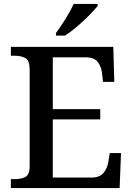

<svg xmlns="http://www.w3.org/2000/svg" viewBox="-20 -951 671 971"><path d="M35 0V-45H56Q86 -45 108 -56Q130 -67 130 -110V-599Q130 -645 108.5 -657Q87 -669 56 -669H35V-714H553L558 -537H501L496 -581Q492 -615 474 -638Q456 -661 415 -661H247V-399H487V-347H247V-53H442Q484 -53 503.5 -76.5Q523 -100 528 -133L535 -177H592L585 0ZM263 -784Q285 -813 311 -855Q337 -897 353 -931H474V-921Q461 -904 432.5 -875Q404 -846 370.5 -817.5Q337 -789 309 -771H263Z"/></svg>

Font: Noto Serif NP Hmong Medium
Style: Regular
Weight: 500
Designer: Dalton Maag Ltd
Foundry: Dalton Maag Ltd
Version: Version 1.001; ttfautohint (v1.8.4.7-5d5b)